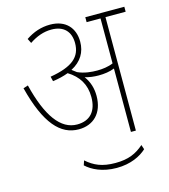

<svg xmlns="http://www.w3.org/2000/svg" viewBox="-116 -724 857 974"><g transform="rotate(-15 312.5 -237.0)"><path d="M372 -222C372 -261 362 -296 338 -329C360 -322 385 -319 410 -319C438 -319 469 -323 493 -333V0H519V-596H625V-622H420V-596H493V-360C468 -349 436 -345 409 -345C380 -345 342 -348 307 -364C299 -370 291 -376 283 -382C337 -410 363 -454 363 -509C363 -580 320 -632 237 -632C191 -632 149 -618 109 -591L121 -567C158 -592 196 -606 237 -606C303 -606 336 -568 336 -509C336 -437 291 -396 172 -376L178 -351C209 -355 236 -362 260 -371C315 -337 345 -290 345 -223C345 -149 308 -107 240 -107C154 -107 91 -193 49 -363L24 -355C74 -159 146 -81 242 -81C318 -81 372 -131 372 -222ZM377 158C451 158 504 131 535 102L527 78C487 113 446 132 377 132C307 132 266 113 226 78L218 102C249 131 302 158 377 158Z"/></g></svg>

Font: Noto Sans Devanagari SemiCondensed Thin
Style: Regular
Weight: 100
Width: 4
Designer: Jelle Bosma - Monotype Design Team
Foundry: Monotype Imaging Inc.
Version: Version 2.004